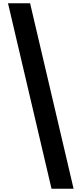

<svg xmlns="http://www.w3.org/2000/svg" viewBox="-20 -886 499 1174"><path d="M164 -866 430 268H295L29 -866Z"/></svg>

Font: Noto Sans Telugu UI SemiCondensed ExtraBold
Style: Regular
Weight: 800
Width: 4
Designer: Jelle Bosma - Monotype Design Team
Foundry: Monotype Imaging Inc.
Version: Version 2.005; ttfautohint (v1.8.4.7-5d5b)